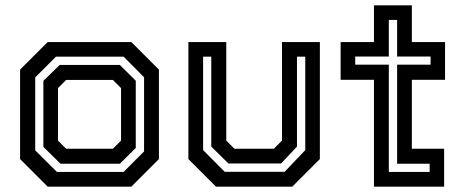

<svg xmlns="http://www.w3.org/2000/svg" viewBox="-20 -697 1737 717"><path d="M158 0 55 -103V-437L158 -540H470.5L573.5 -437V-103L470.5 0ZM192.5 -55H441.5L518 -131.5V-408.5L441.5 -485.5H189L111.5 -408V-135.5ZM206 -85.5 142 -148.5V-395L203 -454.5H427.5L487 -395.5V-144.5L427.5 -85.5ZM227 -141.5H401.5L432 -172V-368L401.5 -398.5H227L196.5 -368V-172Z M786.5 0 683.5 -103V-540H825V-172L855.5 -141.5H1002.5L1033 -172V-540H1174.5V-103L1071.5 0ZM819 -55.5H1043L1120 -136.5V-485.5H1089V-149.5L1029.5 -86.5H833L769 -149.5V-485.5H738.5V-136.5Z M1376.5 0V-399H1252V-540H1376.5V-677H1518V-540H1642V-399H1518V-141.5H1638.5V0ZM1432 -55H1584.5V-85.5H1463V-455.5H1588V-486H1463V-622.5H1432V-486H1306.5V-455.5H1432Z"/></svg>

Font: Tourney SemiBold
Style: Regular
Weight: 600
Version: Version 1.015